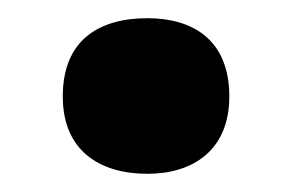

<svg xmlns="http://www.w3.org/2000/svg" viewBox="-20 -179 321 211"><path d="M49 -73C49 -13 90 12 142 12C191 12 232 -13 232 -73C232 -136 191 -159 142 -159C90 -159 49 -136 49 -73Z"/></svg>

Font: Noto Sans Thai Looped UI Narrow ExtraBold
Style: Regular
Weight: 800
Width: 4
Designer: Cadson Demak Team
Foundry: Cadson Demak Co., Ltd.
Version: Version 1.000